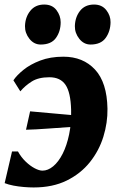

<svg xmlns="http://www.w3.org/2000/svg" viewBox="-20 -815 526 845"><path d="M259 -565.5Q345.5 -565.5 398.2 -508.8Q451 -452 453 -336.5Q454 -275 435 -213.5Q416 -152 375.8 -101.5Q335.5 -51 273.8 -20.5Q212 10 128 10Q108 10 84.5 8Q61 6 39 1.8Q17 -2.5 0.5 -9L33 -148.5H59Q73 -123 92.8 -104Q112.5 -85 132.5 -74.5Q152.5 -64 167 -64Q191 -64 214.2 -83.2Q237.5 -102.5 255.8 -138.5Q274 -174.5 284.2 -223.5Q294.5 -272.5 293 -331.5Q291 -408.5 268.2 -441.8Q245.5 -475 197.5 -475Q149.5 -475 120 -456.5Q90.5 -438 69.5 -413L39 -461.5Q53 -483 82.8 -507.2Q112.5 -531.5 157 -548.5Q201.5 -565.5 259 -565.5ZM94.5 -244 112.5 -325Q165 -320 214.8 -315.8Q264.5 -311.5 319 -306.5L304 -257Q236 -252.5 186.5 -248.8Q137 -245 94.5 -244ZM159 -619Q129.5 -619 109.5 -644.2Q89.5 -669.5 90 -700Q91 -739.5 113.2 -767.2Q135.5 -795 174.5 -795Q210 -795 228.5 -770.5Q247 -746 247 -717Q247 -677 226.2 -648Q205.5 -619 159 -619ZM378.5 -619Q349 -619 329 -644.2Q309 -669.5 309.5 -700Q310.5 -739.5 332.2 -767.2Q354 -795 394 -795Q428.5 -795 447.8 -770.5Q467 -746 466.5 -717Q466 -677 445 -648Q424 -619 378.5 -619Z"/></svg>

Font: Merriweather 24pt Black
Style: Italic
Weight: 900
Italic angle: -7.8°
Designer: Eben Sorkin
Foundry: Eben Sorkin
Version: Version 2.101